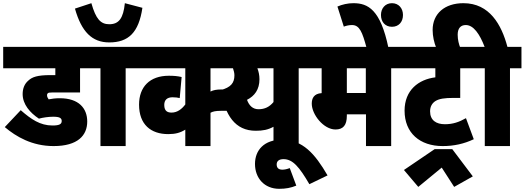

<svg xmlns="http://www.w3.org/2000/svg" viewBox="-20 -916 3290 1204"><path d="M314 -184C355 -184 367 -175 367 -157C367 -137 351 -129 309 -129C232 -129 175 -168 110 -225L10 -119C81 -59 181 0 316 0C468 0 527 -67 527 -154C527 -237 474 -300 355 -300C326 -300 307 -297 285 -293C279 -302 275 -309 275 -319C275 -324 276 -328 279 -330C283 -335 289 -336 305 -336H482V-488H564V-622H0V-488H327V-445H296C214 -445 182 -433 158 -411C133 -390 122 -360 122 -326C122 -262 168 -209 224 -172C250 -179 284 -184 314 -184Z M873 -867 763 -896C753 -800 725 -764 665 -764C611 -764 581 -797 553 -896L450 -862C491 -717 557 -650 665 -650C785 -650 850 -711 873 -867ZM768 -488H840V-622H551V-488H610V0H768Z M1415 -488V-622H827V-488H1142V-261C1120 -232 1092 -210 1056 -210C1033 -210 1010 -217 1010 -258C1010 -290 1029 -306 1062 -306C1080 -306 1095 -304 1107 -301L1119 -433C1093 -439 1070 -441 1039 -441C918 -441 852 -370 852 -260C852 -135 926 -75 1035 -75C1079 -75 1110 -83 1142 -103V0H1300V-209C1315 -217 1333 -221 1364 -221H1416V-355H1369C1337 -355 1318 -351 1300 -342V-488Z M1924 -622H1345V-488H1441C1446 -473 1450 -458 1450 -444C1450 -395 1427 -368 1364 -351C1391 -193 1454 -96 1584 -96C1628 -96 1660 -102 1695 -121V0H1853V-488H1924ZM1529 -290C1576 -314 1607 -354 1607 -419C1607 -445 1602 -467 1594 -488H1695V-276C1670 -246 1641 -231 1601 -231C1565 -231 1542 -254 1529 -290Z M1838 248 1797 138C1782 144 1765 148 1751 148C1726 148 1715 136 1715 115C1715 94 1730 82 1758 82C1816 82 1857 131 1920 239L2034 184C1955 48 1878 -40 1748 -40C1637 -40 1579 25 1579 112C1579 201 1638 268 1731 268C1772 268 1804 262 1838 248Z M2433 -488H2504V-622H1911V-488H1997V-332C1948 -329 1935 -299 1935 -266C1935 -198 2009 -104 2084 -104C2132 -104 2155 -131 2155 -190V-199H2275V0H2433ZM2274 -488V-333H2155V-488Z M2279 -615H2416C2366 -857 2287 -896 2196 -896C2161 -896 2126 -888 2096 -875L2136 -749C2151 -755 2170 -759 2187 -759C2235 -759 2252 -715 2279 -615ZM2369 -822C2369 -778 2396 -748 2438 -748C2480 -748 2507 -778 2507 -822C2507 -864 2480 -896 2438 -896C2396 -896 2369 -864 2369 -822Z M2974 -488V-622H2491V-488H2710V-431C2605 -418 2517 -351 2517 -222C2517 -82 2613 0 2756 0C2826 0 2890 -14 2951 -43L2902 -175C2858 -150 2819 -137 2770 -137C2716 -137 2677 -161 2677 -218C2677 -248 2690 -269 2710 -282C2734 -297 2767 -302 2824 -302H2866V-488ZM2513 150 2603 256 2750 135 2828 256 2945 190 2816 19H2706Z M3020 -488V0H3178V-488H3250V-622H3162C3125 -761 3050 -896 2886 -896C2768 -896 2693 -830 2693 -728C2693 -689 2702 -649 2716 -615H2867C2858 -637 2850 -666 2850 -698C2850 -739 2869 -759 2901 -759C2949 -759 2988 -703 3019 -622H2961V-488Z"/></svg>

Font: Noto Sans Devanagari UI Condensed Black
Style: Regular
Weight: 900
Width: 3
Designer: Jelle Bosma - Monotype Design Team
Foundry: Monotype Imaging Inc.
Version: Version 2.004